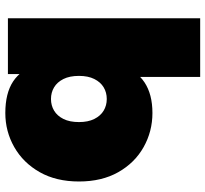

<svg xmlns="http://www.w3.org/2000/svg" viewBox="-46 -552 791 740"><g transform="rotate(-90 350.0 -181.5)"><path d="M285 10Q214 10 153.5 -24Q93 -58 57 -121.5Q21 -185 21 -273Q21 -361 57 -424.5Q93 -488 153.5 -522.5Q214 -557 285 -557Q361 -557 406.5 -527Q452 -497 472.5 -434.5Q493 -372 493 -273Q493 -176 471 -113.5Q449 -51 403 -20.5Q357 10 285 10ZM339 -166Q364 -166 384 -178Q404 -190 416 -214Q428 -238 428 -273Q428 -309 416 -333Q404 -357 384 -369Q364 -381 339 -381Q314 -381 294 -369Q274 -357 262 -333Q250 -309 250 -273Q250 -238 262 -214Q274 -190 294 -178Q314 -166 339 -166ZM424 194V-73L434 -273L435 -473V-547H650V194Z"/></g></svg>

Font: MOST Montserrat Black
Style: Regular
Weight: 900
Designer: Julieta Ulanovsky
Foundry: Julieta Ulanovsky
Version: Version 8.000;March 11, 2024;FontCreator 15.0.0.2926 64-bit